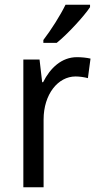

<svg xmlns="http://www.w3.org/2000/svg" viewBox="-20 -786 413 806"><path d="M358 -756V-766H255C233 -721 195 -661 162 -618V-606H218C263 -642 333 -718 358 -756ZM303 -546C239 -546 191 -501 161 -441H157L146 -536H78V0H163V-284C163 -391 224 -465 297 -465C314 -465 334 -462 349 -458L360 -540C343 -544 322 -546 303 -546Z"/></svg>

Font: Noto Sans Lao SemiCondensed
Style: Regular
Weight: 400
Width: 4
Designer: Monotype Design Team
Foundry: Monotype Imaging Inc.
Version: Version 2.004